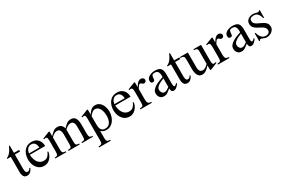

<svg xmlns="http://www.w3.org/2000/svg" viewBox="104 -1689 4483 3034"><g transform="rotate(-30 2345.5 -172.0)"><path d="M234.9 -74.2H252Q242.7 -41 215.3 -13.7Q188 13.7 151.4 13.7Q119.6 13.7 102.1 -1.7Q84.5 -17.1 77.6 -41.7Q70.8 -66.4 70.8 -93.8V-374.5H6.8V-387.7Q37.6 -399.4 61.3 -424.1Q85 -448.7 102.5 -479.2Q120.1 -509.8 131.8 -538.1H145.5V-404.3H240.2V-374.5H145.5V-104.5Q145.5 -91.3 148.4 -75.7Q151.4 -60.1 159.7 -48.6Q168 -37.1 184.6 -37.1Q204.6 -37.1 216.3 -47.4Q228 -57.6 234.9 -74.2Z M614.3 -157.2 627.4 -147.5Q621.6 -106 599.1 -69.1Q576.7 -32.2 541.5 -9.3Q506.3 13.7 461.9 13.7Q403.8 13.7 364.5 -17.3Q325.2 -48.3 305.2 -96.9Q285.2 -145.5 285.2 -198.2Q285.2 -256.3 305.7 -306.2Q326.2 -356 367.7 -386.2Q409.2 -416.5 472.7 -416.5Q545.9 -416.5 586.7 -369.9Q627.4 -323.2 627.4 -252H348.1Q348.1 -208.5 363.8 -163.8Q379.4 -119.1 412.1 -89.4Q444.8 -59.6 495.6 -59.6Q542 -59.6 570.1 -87.6Q598.1 -115.7 614.3 -157.2ZM348.1 -277.3H535.2Q535.2 -304.2 526.1 -328.9Q517.1 -353.5 497.8 -369.1Q478.5 -384.8 447.8 -384.8Q402.3 -384.8 377 -351.6Q351.6 -318.4 348.1 -277.3Z M1354.5 0H1154.3V-17.1Q1185.5 -17.1 1199.2 -23.9Q1212.9 -30.8 1216.1 -46.9Q1219.2 -63 1219.2 -91.3V-266.6Q1219.2 -289.1 1214.1 -311.5Q1209 -334 1194.6 -348.9Q1180.2 -363.8 1151.9 -363.8Q1121.1 -363.8 1094.7 -346.4Q1068.4 -329.1 1047.4 -308.1V-91.3Q1047.4 -63 1051 -46.9Q1054.7 -30.8 1068.8 -23.9Q1083 -17.1 1113.3 -17.1V0H908.2V-17.1Q940.4 -17.1 954.1 -23.4Q967.8 -29.8 970.9 -46.1Q974.1 -62.5 974.1 -91.3V-266.6Q974.1 -290 968.8 -312.7Q963.4 -335.4 948.7 -350.3Q934.1 -365.2 905.8 -365.2Q874.5 -365.2 848.4 -347.4Q822.3 -329.6 801.3 -308.1V-91.3Q801.3 -63 805.2 -46.9Q809.1 -30.8 823 -23.9Q836.9 -17.1 867.7 -17.1V0H667.5V-17.1Q710.4 -17.1 719.2 -34.9Q728 -52.7 728 -91.3V-284.7Q728 -311.5 723.4 -335Q718.8 -358.4 697.3 -358.4Q689.5 -358.4 681.9 -356.2Q674.3 -354 667.5 -351.6L659.7 -367.2L782.2 -416.5H801.3V-331.1Q830.1 -361.8 863.5 -389.2Q897 -416.5 941.9 -416.5Q985.4 -416.5 1010.3 -394Q1035.2 -371.6 1045.4 -331.1Q1074.2 -363.8 1106.7 -390.1Q1139.2 -416.5 1186.5 -416.5Q1230.5 -416.5 1253.7 -394.3Q1276.9 -372.1 1285.2 -337.6Q1293.5 -303.2 1293.5 -266.6V-91.3Q1293.5 -53.7 1303 -35.4Q1312.5 -17.1 1354.5 -17.1Z M1780.3 -217.3Q1780.3 -176.3 1768.6 -135.5Q1756.8 -94.7 1733.6 -60.8Q1710.4 -26.9 1675.5 -6.6Q1640.6 13.7 1594.2 13.7Q1538.6 13.7 1498.5 -23.9V99.6Q1498.5 129.4 1502.4 146Q1506.3 162.6 1520.8 169.4Q1535.2 176.3 1566.4 177.7V194.3H1353V177.7Q1386.2 176.3 1400.9 169.7Q1415.5 163.1 1419.2 146.2Q1422.9 129.4 1422.9 97.2V-285.2Q1422.9 -318.4 1418.2 -337.4Q1413.6 -356.4 1390.1 -356.4Q1374.5 -356.4 1360.4 -349.1L1355.5 -365.2L1481.4 -415.5H1498.5V-320.3Q1519 -356.4 1551 -386.5Q1583 -416.5 1627.9 -416.5Q1680.7 -416.5 1714.4 -385.7Q1748 -355 1764.2 -308.8Q1780.3 -262.7 1780.3 -217.3ZM1709.5 -175.3Q1709.5 -203.1 1704.6 -235.4Q1699.7 -267.6 1687 -296.6Q1674.3 -325.7 1651.4 -344Q1628.4 -362.3 1592.8 -362.3Q1568.8 -362.3 1545.4 -342.3Q1522 -322.3 1498.5 -293.9V-143.1Q1498.5 -109.4 1504.6 -80.1Q1510.7 -50.8 1531 -32.7Q1551.3 -14.6 1592.8 -14.6Q1636.2 -14.6 1661.9 -39.8Q1687.5 -64.9 1698.5 -102.1Q1709.5 -139.2 1709.5 -175.3Z M2172.4 -157.2 2185.5 -147.5Q2179.7 -106 2157.2 -69.1Q2134.8 -32.2 2099.6 -9.3Q2064.5 13.7 2020 13.7Q1961.9 13.7 1922.6 -17.3Q1883.3 -48.3 1863.3 -96.9Q1843.3 -145.5 1843.3 -198.2Q1843.3 -256.3 1863.8 -306.2Q1884.3 -356 1925.8 -386.2Q1967.3 -416.5 2030.8 -416.5Q2104 -416.5 2144.8 -369.9Q2185.5 -323.2 2185.5 -252H1906.2Q1906.2 -208.5 1921.9 -163.8Q1937.5 -119.1 1970.2 -89.4Q2002.9 -59.6 2053.7 -59.6Q2100.1 -59.6 2128.2 -87.6Q2156.2 -115.7 2172.4 -157.2ZM1906.2 -277.3H2093.3Q2093.3 -304.2 2084.2 -328.9Q2075.2 -353.5 2055.9 -369.1Q2036.6 -384.8 2005.9 -384.8Q1960.4 -384.8 1935.1 -351.6Q1909.7 -318.4 1906.2 -277.3Z M2520 -367.2Q2520 -351.1 2508.1 -338.6Q2496.1 -326.2 2479.5 -326.2Q2464.8 -326.2 2454.6 -334Q2444.3 -341.8 2435.8 -349.6Q2427.2 -357.4 2417 -357.4Q2404.3 -357.4 2388.4 -337.6Q2372.6 -317.9 2358.4 -289.6V-93.8Q2358.4 -55.2 2373 -36.1Q2387.7 -17.1 2429.2 -17.1V0H2220.2V-17.1Q2250.5 -17.1 2263.9 -23.9Q2277.3 -30.8 2280.8 -46.9Q2284.2 -63 2284.2 -91.3V-266.1Q2284.2 -308.1 2278.8 -332.8Q2273.4 -357.4 2247.6 -357.4Q2235.4 -357.4 2220.2 -351.6L2215.3 -367.2L2340.3 -416.5H2358.4V-325.2Q2368.7 -343.8 2383.8 -365Q2398.9 -386.2 2418.9 -401.4Q2439 -416.5 2462.9 -416.5Q2484.4 -416.5 2502.2 -403.6Q2520 -390.6 2520 -367.2Z M2922.4 -84V-58.6Q2905.8 -36.1 2881.3 -13.9Q2856.9 8.3 2826.2 8.3Q2797.9 8.3 2788.6 -13.2Q2779.3 -34.7 2779.3 -58.6Q2750 -35.2 2719.7 -13.4Q2689.5 8.3 2649.9 8.3Q2604 8.3 2578.9 -21.7Q2553.7 -51.8 2553.7 -96.2Q2553.7 -132.8 2577.6 -160.9Q2601.6 -189 2637.9 -209.5Q2674.3 -230 2712.6 -244.1Q2751 -258.3 2779.3 -267.6V-284.2Q2779.3 -311.5 2773.9 -335.7Q2768.6 -359.9 2752.4 -375Q2736.3 -390.1 2703.6 -390.1Q2663.6 -390.1 2653.8 -368.9Q2644 -347.7 2644 -314.5Q2644 -294.9 2636.2 -283.7Q2628.4 -272.5 2606.4 -272.5Q2585.9 -272.5 2577.6 -284.2Q2569.3 -295.9 2569.3 -314.5Q2569.3 -351.1 2593.8 -373.5Q2618.2 -396 2652.6 -406.2Q2687 -416.5 2717.3 -416.5Q2793.9 -416.5 2823.2 -385.3Q2852.5 -354 2852.5 -278.3V-140.6Q2852.5 -123.5 2852.8 -102.3Q2853 -81.1 2855 -69.8Q2856 -61.5 2860.4 -54.7Q2864.7 -47.9 2874 -47.9Q2880.9 -47.9 2890.6 -55.2Q2900.4 -62.5 2909.4 -71Q2918.5 -79.6 2922.4 -84ZM2779.3 -87.9V-242.7Q2749.5 -231.4 2714.1 -214.4Q2678.7 -197.3 2653.3 -173.1Q2627.9 -148.9 2627.9 -116.7Q2627.9 -90.3 2644.5 -66.9Q2661.1 -43.5 2690.9 -43.5Q2713.9 -43.5 2737.5 -58.3Q2761.2 -73.2 2779.3 -87.9Z M3158.2 -74.2H3175.3Q3166 -41 3138.7 -13.7Q3111.3 13.7 3074.7 13.7Q3043 13.7 3025.4 -1.7Q3007.8 -17.1 3001 -41.7Q2994.1 -66.4 2994.1 -93.8V-374.5H2930.2V-387.7Q2960.9 -399.4 2984.6 -424.1Q3008.3 -448.7 3025.9 -479.2Q3043.5 -509.8 3055.2 -538.1H3068.8V-404.3H3163.6V-374.5H3068.8V-104.5Q3068.8 -91.3 3071.8 -75.7Q3074.7 -60.1 3083 -48.6Q3091.3 -37.1 3107.9 -37.1Q3127.9 -37.1 3139.6 -47.4Q3151.4 -57.6 3158.2 -74.2Z M3628.9 -37.1 3506.3 13.7H3485.8V-73.2Q3468.3 -54.2 3447 -33.9Q3425.8 -13.7 3401.1 0Q3376.5 13.7 3348.1 13.7Q3304.2 13.7 3281.7 -11Q3259.3 -35.6 3251.5 -72.3Q3243.7 -108.9 3243.7 -144V-325.2Q3243.7 -364.7 3228.3 -376.2Q3212.9 -387.7 3175.3 -387.7V-404.3H3318.4V-134.3Q3318.4 -111.3 3323.5 -90.1Q3328.6 -68.8 3343.3 -55.4Q3357.9 -42 3385.3 -42Q3414.1 -42 3440.4 -61Q3466.8 -80.1 3485.8 -99.6V-328.6Q3485.8 -365.7 3470.2 -376.7Q3454.6 -387.7 3420.4 -387.7V-404.3H3559.1V-106.4Q3559.1 -97.7 3560.5 -83.3Q3562 -68.8 3567.6 -57.4Q3573.2 -45.9 3586.4 -45.9Q3606 -45.9 3623 -52.7Z M3935.5 -367.2Q3935.5 -351.1 3923.6 -338.6Q3911.6 -326.2 3895 -326.2Q3880.4 -326.2 3870.1 -334Q3859.9 -341.8 3851.3 -349.6Q3842.8 -357.4 3832.5 -357.4Q3819.8 -357.4 3804 -337.6Q3788.1 -317.9 3773.9 -289.6V-93.8Q3773.9 -55.2 3788.6 -36.1Q3803.2 -17.1 3844.7 -17.1V0H3635.7V-17.1Q3666 -17.1 3679.4 -23.9Q3692.9 -30.8 3696.3 -46.9Q3699.7 -63 3699.7 -91.3V-266.1Q3699.7 -308.1 3694.3 -332.8Q3689 -357.4 3663.1 -357.4Q3650.9 -357.4 3635.7 -351.6L3630.9 -367.2L3755.9 -416.5H3773.9V-325.2Q3784.2 -343.8 3799.3 -365Q3814.5 -386.2 3834.5 -401.4Q3854.5 -416.5 3878.4 -416.5Q3899.9 -416.5 3917.7 -403.6Q3935.5 -390.6 3935.5 -367.2Z M4337.9 -84V-58.6Q4321.3 -36.1 4296.9 -13.9Q4272.5 8.3 4241.7 8.3Q4213.4 8.3 4204.1 -13.2Q4194.8 -34.7 4194.8 -58.6Q4165.5 -35.2 4135.3 -13.4Q4105 8.3 4065.4 8.3Q4019.5 8.3 3994.4 -21.7Q3969.2 -51.8 3969.2 -96.2Q3969.2 -132.8 3993.2 -160.9Q4017.1 -189 4053.5 -209.5Q4089.8 -230 4128.2 -244.1Q4166.5 -258.3 4194.8 -267.6V-284.2Q4194.8 -311.5 4189.5 -335.7Q4184.1 -359.9 4168 -375Q4151.9 -390.1 4119.1 -390.1Q4079.1 -390.1 4069.3 -368.9Q4059.6 -347.7 4059.6 -314.5Q4059.6 -294.9 4051.8 -283.7Q4043.9 -272.5 4022 -272.5Q4001.5 -272.5 3993.2 -284.2Q3984.9 -295.9 3984.9 -314.5Q3984.9 -351.1 4009.3 -373.5Q4033.7 -396 4068.1 -406.2Q4102.5 -416.5 4132.8 -416.5Q4209.5 -416.5 4238.8 -385.3Q4268.1 -354 4268.1 -278.3V-140.6Q4268.1 -123.5 4268.3 -102.3Q4268.6 -81.1 4270.5 -69.8Q4271.5 -61.5 4275.9 -54.7Q4280.3 -47.9 4289.6 -47.9Q4296.4 -47.9 4306.2 -55.2Q4315.9 -62.5 4325 -71Q4334 -79.6 4337.9 -84ZM4194.8 -87.9V-242.7Q4165 -231.4 4129.6 -214.4Q4094.2 -197.3 4068.8 -173.1Q4043.5 -148.9 4043.5 -116.7Q4043.5 -90.3 4060.1 -66.9Q4076.7 -43.5 4106.4 -43.5Q4129.4 -43.5 4153.1 -58.3Q4176.8 -73.2 4194.8 -87.9Z M4659.2 -102.1Q4659.2 -67.4 4638.7 -41.3Q4618.2 -15.1 4586.9 -0.7Q4555.7 13.7 4523.4 13.7Q4504.4 13.7 4484.9 6.6Q4465.3 -0.5 4447.5 -7.6Q4429.7 -14.6 4415.5 -14.6Q4410.6 -14.6 4406.5 -6.3Q4402.3 2 4399.9 5.9H4384.8V-138.2H4399.9Q4406.2 -106.4 4421.9 -78.1Q4437.5 -49.8 4462.9 -32.2Q4488.3 -14.6 4523.4 -14.6Q4550.8 -14.6 4572 -30Q4593.3 -45.4 4593.3 -74.2Q4593.3 -107.9 4572 -129.4Q4550.8 -150.9 4519.5 -166.7Q4488.3 -182.6 4457 -200Q4425.8 -217.3 4404.5 -242.7Q4383.3 -268.1 4383.3 -308.1Q4383.3 -345.7 4402.1 -369.6Q4420.9 -393.6 4450.9 -405Q4481 -416.5 4514.2 -416.5Q4537.1 -416.5 4559.1 -408.7Q4581.1 -400.9 4603 -400.9Q4615.2 -400.9 4622.1 -416.5H4637.7V-278.3H4622.1Q4615.7 -307.1 4602.5 -333Q4589.4 -358.9 4567.6 -375.2Q4545.9 -391.6 4512.7 -391.6Q4495.6 -391.6 4477.5 -387.2Q4459.5 -382.8 4447.3 -371.1Q4435.1 -359.4 4435.1 -336.9Q4435.1 -307.6 4451.2 -288.8Q4467.3 -270 4492.9 -256.6Q4518.6 -243.2 4547.1 -230.7Q4575.7 -218.3 4601.3 -202.4Q4627 -186.5 4643.1 -162.8Q4659.2 -139.2 4659.2 -102.1Z"/></g></svg>

Font: Rohingya Solluk
Style: Regular
Weight: 400
Designer: SIL International
Foundry: SIL International
Version: Version 1.001